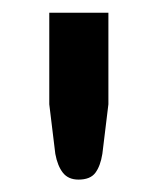

<svg xmlns="http://www.w3.org/2000/svg" viewBox="-20 -740 248 302"><path d="M150.5 -720V-576L141 -498Q138 -479 130 -468.2Q122 -457.5 103.5 -457.5Q87.5 -457.5 79 -468.2Q70.5 -479 67 -498L57.5 -576V-720Z"/></svg>

Font: Lato 2
Style: Regular
Weight: 600
Designer: Lukasz Dziedzic with Adam Twardoch and Botio Nikoltchev
Foundry: tyPoland Lukasz Dziedzic
Version: Version 2.015; 2015-08-06; http://www.latofonts.com/